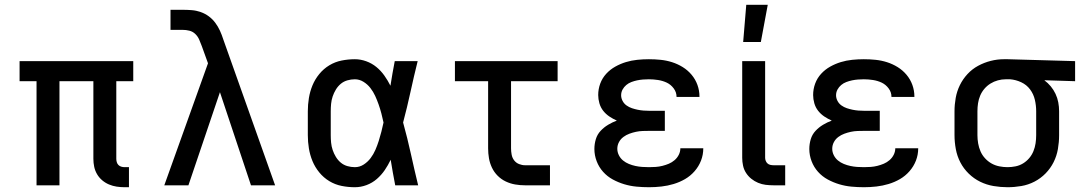

<svg xmlns="http://www.w3.org/2000/svg" viewBox="-20 -776 4540 804"><path d="M502 8Q485 8 468.5 5.5Q452 3 436.5 -3.5Q421 -10 408 -21Q395 -32 386.5 -46.5Q378 -61 374.5 -77.5Q371 -94 371 -111V-436H229V0H133V-436H62V-520H538V-436H467V-111Q467 -104 469 -97Q471 -90 476 -85Q481 -80 488 -78Q495 -76 502 -76H520V8Z M668 0 851 -511 825 -583Q820 -597 814 -610.5Q808 -624 797.5 -634Q787 -644 773 -647.5Q759 -651 744 -651H694V-735H744Q764 -735 783 -733.5Q802 -732 820.5 -725.5Q839 -719 854.5 -707.5Q870 -696 881.5 -680.5Q893 -665 901 -647.5Q909 -630 915 -611L1132 0H1031L901 -390L769 0Z M1466 8Q1438 8 1410.5 2.5Q1383 -3 1359 -17.5Q1335 -32 1317 -54Q1299 -76 1288.5 -101.5Q1278 -127 1273.5 -154.5Q1269 -182 1269 -210V-310Q1269 -338 1273.5 -365.5Q1278 -393 1288.5 -418.5Q1299 -444 1317 -466Q1335 -488 1359 -502.5Q1383 -517 1410.5 -522.5Q1438 -528 1466 -528Q1490 -528 1513.5 -519.5Q1537 -511 1556 -495.5Q1575 -480 1589.5 -459.5Q1604 -439 1615 -417Q1619 -443 1623.5 -468.5Q1628 -494 1633 -520H1729Q1713 -456 1699 -391.5Q1685 -327 1668 -263Q1686 -198 1700.5 -132Q1715 -66 1731 0H1635Q1630 -27 1625 -53.5Q1620 -80 1616 -107Q1605 -84 1591 -63.5Q1577 -43 1558 -26.5Q1539 -10 1515 -1Q1491 8 1466 8ZM1466 -76Q1486 -76 1503 -87Q1520 -98 1532 -114Q1544 -130 1552 -148.5Q1560 -167 1566 -186Q1572 -205 1577 -224.5Q1582 -244 1586 -263Q1582 -282 1577 -301Q1572 -320 1565.5 -338.5Q1559 -357 1551 -374.5Q1543 -392 1531 -407.5Q1519 -423 1502 -433.5Q1485 -444 1466 -444Q1450 -444 1434.5 -439.5Q1419 -435 1407 -425Q1395 -415 1386.5 -401Q1378 -387 1373 -372Q1368 -357 1366.5 -341.5Q1365 -326 1365 -310V-210Q1365 -194 1366.5 -178.5Q1368 -163 1373 -148Q1378 -133 1386.5 -119Q1395 -105 1407 -95Q1419 -85 1434.5 -80.5Q1450 -76 1466 -76Z M2179 0Q2158 0 2137.5 -3.5Q2117 -7 2098 -16Q2079 -25 2064 -40Q2049 -55 2040 -74Q2031 -93 2027.5 -113.5Q2024 -134 2024 -155V-436H1885V-520H2315V-436H2120V-155Q2120 -142 2122.5 -128.5Q2125 -115 2133 -104.5Q2141 -94 2153.5 -89Q2166 -84 2179 -84H2283V0Z M2698 8Q2671 8 2645 5.5Q2619 3 2594 -4.5Q2569 -12 2546 -24.5Q2523 -37 2505.5 -56.5Q2488 -76 2478.5 -101Q2469 -126 2469 -152Q2469 -173 2475 -193Q2481 -213 2495 -228Q2509 -243 2526.5 -253.5Q2544 -264 2563 -271Q2547 -278 2532 -288Q2517 -298 2506 -312Q2495 -326 2490 -343.5Q2485 -361 2485 -378Q2485 -403 2493.5 -426Q2502 -449 2518.5 -467Q2535 -485 2556.5 -497Q2578 -509 2601 -516Q2624 -523 2648.5 -525.5Q2673 -528 2697 -528Q2722 -528 2746.5 -525.5Q2771 -523 2794.5 -515.5Q2818 -508 2839 -495Q2860 -482 2876 -463Q2892 -444 2900.5 -420.5Q2909 -397 2909 -372V-370H2813V-371Q2813 -390 2801 -406Q2789 -422 2772 -430Q2755 -438 2735.5 -441Q2716 -444 2697 -444Q2685 -444 2672.5 -443Q2660 -442 2648 -439.5Q2636 -437 2624 -432.5Q2612 -428 2602.5 -420Q2593 -412 2587 -401Q2581 -390 2581 -377Q2581 -365 2587 -353.5Q2593 -342 2603.5 -334.5Q2614 -327 2626 -323Q2638 -319 2650 -316.5Q2662 -314 2674.5 -313Q2687 -312 2700 -312H2764V-228H2700Q2686 -228 2671.5 -227.5Q2657 -227 2643 -224Q2629 -221 2615.5 -216Q2602 -211 2590.5 -202.5Q2579 -194 2572 -181Q2565 -168 2565 -153Q2565 -139 2571.5 -126Q2578 -113 2589 -104Q2600 -95 2613.5 -89.5Q2627 -84 2641 -81Q2655 -78 2669 -77Q2683 -76 2698 -76Q2712 -76 2726 -77Q2740 -78 2754 -81.5Q2768 -85 2781 -90.5Q2794 -96 2805 -105.5Q2816 -115 2822.5 -128Q2829 -141 2829 -155H2925Q2925 -128 2915.5 -103.5Q2906 -79 2888.5 -59Q2871 -39 2848.5 -26Q2826 -13 2801 -5.5Q2776 2 2750 5Q2724 8 2698 8Z M3220 0Q3203 0 3186.5 -2Q3170 -4 3154.5 -10.5Q3139 -17 3126 -27.5Q3113 -38 3104 -52Q3095 -66 3091.5 -82.5Q3088 -99 3088 -115V-520H3184V-115Q3184 -109 3186.5 -102.5Q3189 -96 3194 -91.5Q3199 -87 3206 -85.5Q3213 -84 3220 -84H3268V0ZM3092 -600 3105 -756H3195L3166 -600Z M3598 8Q3571 8 3545 5.5Q3519 3 3494 -4.5Q3469 -12 3446 -24.5Q3423 -37 3405.5 -56.5Q3388 -76 3378.5 -101Q3369 -126 3369 -152Q3369 -173 3375 -193Q3381 -213 3395 -228Q3409 -243 3426.5 -253.5Q3444 -264 3463 -271Q3447 -278 3432 -288Q3417 -298 3406 -312Q3395 -326 3390 -343.5Q3385 -361 3385 -378Q3385 -403 3393.5 -426Q3402 -449 3418.5 -467Q3435 -485 3456.5 -497Q3478 -509 3501 -516Q3524 -523 3548.5 -525.5Q3573 -528 3597 -528Q3622 -528 3646.5 -525.5Q3671 -523 3694.5 -515.5Q3718 -508 3739 -495Q3760 -482 3776 -463Q3792 -444 3800.5 -420.5Q3809 -397 3809 -372V-370H3713V-371Q3713 -390 3701 -406Q3689 -422 3672 -430Q3655 -438 3635.5 -441Q3616 -444 3597 -444Q3585 -444 3572.5 -443Q3560 -442 3548 -439.5Q3536 -437 3524 -432.5Q3512 -428 3502.5 -420Q3493 -412 3487 -401Q3481 -390 3481 -377Q3481 -365 3487 -353.5Q3493 -342 3503.5 -334.5Q3514 -327 3526 -323Q3538 -319 3550 -316.5Q3562 -314 3574.5 -313Q3587 -312 3600 -312H3664V-228H3600Q3586 -228 3571.5 -227.5Q3557 -227 3543 -224Q3529 -221 3515.5 -216Q3502 -211 3490.5 -202.5Q3479 -194 3472 -181Q3465 -168 3465 -153Q3465 -139 3471.5 -126Q3478 -113 3489 -104Q3500 -95 3513.5 -89.5Q3527 -84 3541 -81Q3555 -78 3569 -77Q3583 -76 3598 -76Q3612 -76 3626 -77Q3640 -78 3654 -81.5Q3668 -85 3681 -90.5Q3694 -96 3705 -105.5Q3716 -115 3722.5 -128Q3729 -141 3729 -155H3825Q3825 -128 3815.5 -103.5Q3806 -79 3788.5 -59Q3771 -39 3748.5 -26Q3726 -13 3701 -5.5Q3676 2 3650 5Q3624 8 3598 8Z M4199 8Q4170 8 4140.5 3Q4111 -2 4084.5 -15Q4058 -28 4036.5 -49Q4015 -70 4001.5 -96Q3988 -122 3982.5 -151.5Q3977 -181 3977 -210V-310Q3977 -338 3982 -366Q3987 -394 3999.5 -419.5Q4012 -445 4031.5 -466Q4051 -487 4076 -500.5Q4101 -514 4128.5 -521Q4156 -528 4184 -528H4200L4482 -520V-436L4353 -440Q4368 -429 4380 -414.5Q4392 -400 4400 -383Q4408 -366 4411.5 -347.5Q4415 -329 4415 -310V-210Q4415 -181 4410 -152Q4405 -123 4392 -97Q4379 -71 4358.5 -50Q4338 -29 4312 -15.5Q4286 -2 4257 3Q4228 8 4199 8ZM4199 -76Q4216 -76 4233 -79.5Q4250 -83 4264.5 -92Q4279 -101 4290 -114Q4301 -127 4307.5 -143Q4314 -159 4316.5 -176Q4319 -193 4319 -210V-310Q4319 -334 4313.5 -358Q4308 -382 4293.5 -401.5Q4279 -421 4256.5 -431.5Q4234 -442 4210 -444H4191Q4175 -444 4158.5 -439.5Q4142 -435 4127.5 -426Q4113 -417 4102 -404Q4091 -391 4084.5 -375.5Q4078 -360 4075.5 -343.5Q4073 -327 4073 -310V-210Q4073 -193 4076 -175.5Q4079 -158 4086 -142Q4093 -126 4105 -113Q4117 -100 4132 -91.5Q4147 -83 4164.5 -79.5Q4182 -76 4199 -76Z"/></svg>

Font: Iosevka Aile Medium
Style: Regular
Weight: 500
Designer: Belleve Invis
Foundry: Belleve Invis
Version: Version 27.3.5; ttfautohint (v1.8.4)